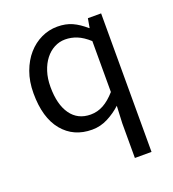

<svg xmlns="http://www.w3.org/2000/svg" viewBox="-129 -596 809 900"><g transform="rotate(-20 275.0 -146.5)"><path d="M47 -242Q47 -301 64.5 -348.5Q82 -396 111 -429Q140 -462 178 -480Q216 -498 258 -498Q300 -498 332 -483.5Q364 -469 397 -440H399L407 -486H473V205H390V32L394 -54Q365 -27 327.5 -7.5Q290 12 248 12Q156 12 101.5 -54Q47 -120 47 -242ZM132 -243Q132 -155 167 -106Q202 -57 266 -57Q300 -57 330 -73.5Q360 -90 390 -124V-378Q359 -406 330.5 -417.5Q302 -429 272 -429Q243 -429 217.5 -415.5Q192 -402 173 -377.5Q154 -353 143 -319Q132 -285 132 -243Z"/></g></svg>

Font: Myanmar Sanpya
Style: Regular
Weight: 400
Designer: Danh Hong
Foundry: Google Inc.
Version: Version 2.00 November 22, 2015